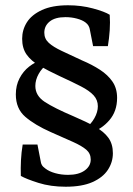

<svg xmlns="http://www.w3.org/2000/svg" viewBox="-20 -600 504 728"><path d="M229 108Q172 108 126 93.5Q80 79 59 67Q58 37 59.5 7.5Q61 -22 66 -52H122L135 15Q135 18 138.5 25Q142 32 152 39Q166 50 189 56.5Q212 63 238 63Q278 63 301 46.5Q324 30 324 5Q324 -18 307 -32.5Q290 -47 256.5 -62Q223 -77 173 -99Q112 -126 76 -157Q40 -188 40 -242Q40 -276 54 -303Q68 -330 90.5 -347.5Q113 -365 137 -372L158 -355Q139 -342 126.5 -319.5Q114 -297 114 -274Q114 -237 150 -213.5Q186 -190 259 -159Q308 -138 341 -119.5Q374 -101 391 -77.5Q408 -54 408 -19Q408 15 389 44Q370 73 330.5 90.5Q291 108 229 108ZM327 -99 306 -116Q325 -129 338 -152Q351 -175 351 -197Q351 -221 335 -238.5Q319 -256 287 -272.5Q255 -289 207 -311Q162 -332 130 -350.5Q98 -369 81 -393Q64 -417 64 -453Q64 -487 82 -515.5Q100 -544 139 -562Q178 -580 238 -580Q288 -580 332.5 -568Q377 -556 396 -544Q398 -515 396 -485Q394 -455 389 -425H333L320 -491Q319 -496 315.5 -502.5Q312 -509 304 -515Q292 -524 271.5 -529.5Q251 -535 228 -535Q189 -535 168.5 -518.5Q148 -502 148 -476Q148 -453 165 -437.5Q182 -422 214 -407Q246 -392 291 -371Q329 -355 359 -335.5Q389 -316 406.5 -290.5Q424 -265 424 -229Q424 -178 394.5 -144Q365 -110 327 -99Z"/></svg>

Font: Rasa Medium
Style: Regular
Weight: 500
Designer: Anna Giedrys (Yrsa+Rasa design), David Brezina (Yrsa art-direction, Rasa art-direction, design)
Foundry: Rosetta Type Foundry
Version: Version 2.004